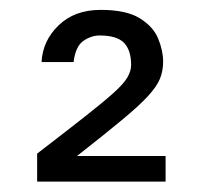

<svg xmlns="http://www.w3.org/2000/svg" viewBox="-20 -711 403 381"><path d="M53.7 -350.6V-406.2Q112.3 -451.2 148.9 -480Q185.5 -508.8 205.6 -526.9Q225.6 -544.9 232.9 -557.6Q240.2 -570.3 240.2 -582Q240.2 -611.3 226.1 -626Q211.9 -640.6 177.7 -640.6Q161.1 -640.6 145.5 -629.9Q129.9 -619.1 126 -587.9H62.5Q64.5 -629.9 96.2 -660.6Q127.9 -691.4 179.7 -691.4Q230.5 -691.4 257.3 -674.8Q284.2 -658.2 293.9 -634.3Q303.7 -610.4 303.7 -588.9Q303.7 -570.3 297.4 -554.7Q291 -539.1 273.4 -520Q255.9 -501 221.7 -472.7Q187.5 -444.3 132.8 -401.4H308.6V-350.6Z"/></svg>

Font: Padauk
Style: Regular
Weight: 400
Designer: Debbi Hosken, Becca Hirsbrunner Spalinger
Foundry: SIL International
Version: Version 5.003